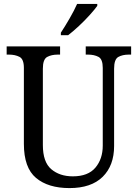

<svg xmlns="http://www.w3.org/2000/svg" viewBox="-20 -951 704 981"><path d="M335 10Q226 10 164 -42Q102 -94 102 -216V-604Q102 -649 79.5 -660.5Q57 -672 26 -672H14V-714H287V-672H275Q243 -672 221 -660Q199 -648 199 -600V-210Q199 -123 242 -86.5Q285 -50 352 -50Q430 -50 467.5 -94.5Q505 -139 505 -207V-604Q505 -649 483 -660.5Q461 -672 430 -672H418V-714H650V-672H638Q606 -672 584.5 -660Q563 -648 563 -600V-205Q563 -105 504.5 -47.5Q446 10 335 10ZM291 -784Q312 -816 335.5 -856.5Q359 -897 374 -931H477V-921Q465 -904 439.5 -875.5Q414 -847 383.5 -818.5Q353 -790 328 -771H291Z"/></svg>

Font: Noto Serif Tamil SemiCondensed
Style: Italic
Weight: 400
Width: 4
Italic angle: -12°
Designer: Indian Type Foundry, Tom Grace, and the Monotype Design Team
Foundry: Monotype Imaging Inc.
Version: Version 2.003; ttfautohint (v1.8.4.7-5d5b)